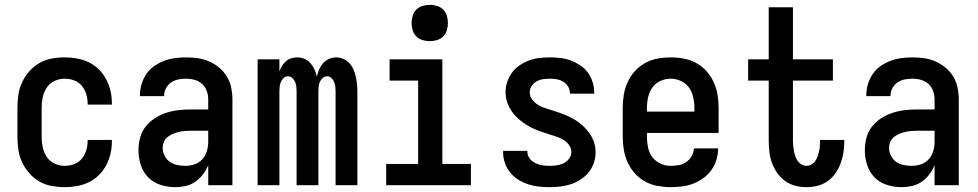

<svg xmlns="http://www.w3.org/2000/svg" viewBox="-20 -765 4040 793"><path d="M247 8Q220 8 193 3Q166 -2 142.5 -15.5Q119 -29 101 -49.5Q83 -70 71.5 -94.5Q60 -119 56 -146Q52 -173 52 -200V-320Q52 -347 56 -374Q60 -401 71.5 -425.5Q83 -450 101 -470.5Q119 -491 142.5 -504.5Q166 -518 193 -523Q220 -528 247 -528Q273 -528 298 -523.5Q323 -519 346 -508Q369 -497 387.5 -479Q406 -461 418 -438.5Q430 -416 436 -391Q442 -366 442 -340V-333H342V-337Q342 -357 336 -376.5Q330 -396 317.5 -411Q305 -426 286 -433Q267 -440 247 -440Q225 -440 205 -430.5Q185 -421 173 -403Q161 -385 156.5 -363.5Q152 -342 152 -320V-200Q152 -178 156.5 -156.5Q161 -135 173 -117Q185 -99 205 -89.5Q225 -80 247 -80Q267 -80 286 -87Q305 -94 317.5 -109Q330 -124 336 -143.5Q342 -163 342 -183V-187H442V-180Q442 -154 436 -129Q430 -104 418 -81.5Q406 -59 387.5 -41Q369 -23 346 -12Q323 -1 298 3.5Q273 8 247 8Z M703 8Q673 8 643 -1.5Q613 -11 592 -32.5Q571 -54 561.5 -83.5Q552 -113 552 -144Q552 -170 558.5 -195.5Q565 -221 581 -241.5Q597 -262 619.5 -276.5Q642 -291 666.5 -299Q691 -307 717 -310Q743 -313 769 -313H840V-354Q840 -372 834 -389Q828 -406 815 -418Q802 -430 784.5 -435Q767 -440 749 -440Q733 -440 717 -437Q701 -434 687.5 -425Q674 -416 666 -401.5Q658 -387 658 -371V-368H558V-373Q558 -396 565 -418.5Q572 -441 585 -460Q598 -479 617.5 -492.5Q637 -506 658.5 -514Q680 -522 703 -525Q726 -528 749 -528Q773 -528 797.5 -524.5Q822 -521 844.5 -511Q867 -501 886 -485Q905 -469 917.5 -448Q930 -427 935 -402.5Q940 -378 940 -354V0H840V-83Q832 -63 818.5 -45Q805 -27 787 -14.5Q769 -2 747 3Q725 8 703 8ZM746 -80Q765 -80 784 -86.5Q803 -93 816 -107.5Q829 -122 834.5 -141Q840 -160 840 -180V-225H769Q756 -225 743.5 -224Q731 -223 718.5 -220Q706 -217 694 -212Q682 -207 672 -199Q662 -191 657 -178.5Q652 -166 652 -153Q652 -137 660 -121.5Q668 -106 681.5 -96.5Q695 -87 712 -83.5Q729 -80 746 -80Z M1044 0V-520H1134V-470Q1138 -482 1144.5 -492.5Q1151 -503 1160.5 -511.5Q1170 -520 1182.5 -524Q1195 -528 1207 -528Q1223 -528 1237.5 -522Q1252 -516 1262 -504.5Q1272 -493 1278.5 -478.5Q1285 -464 1289 -449Q1292 -464 1298 -478Q1304 -492 1314 -503.5Q1324 -515 1338.5 -521.5Q1353 -528 1368 -528Q1384 -528 1398.5 -521.5Q1413 -515 1423.5 -503.5Q1434 -492 1440 -478Q1446 -464 1449.5 -448.5Q1453 -433 1454.5 -418Q1456 -403 1456 -387V0H1366V-387Q1366 -397 1365 -407Q1364 -417 1360 -426.5Q1356 -436 1348.5 -443Q1341 -450 1331 -450Q1321 -450 1313 -443Q1305 -436 1301 -426.5Q1297 -417 1296 -407Q1295 -397 1295 -387V0H1205V-387Q1205 -397 1204 -407Q1203 -417 1199 -426.5Q1195 -436 1187 -443Q1179 -450 1169 -450Q1159 -450 1151.5 -443Q1144 -436 1140 -426.5Q1136 -417 1135 -407Q1134 -397 1134 -387V0Z M1575 0V-88H1707V-432H1589V-520H1807V-88H1925V0ZM1755 -595Q1740 -595 1725 -599.5Q1710 -604 1699.5 -614.5Q1689 -625 1684.5 -640Q1680 -655 1680 -670Q1680 -685 1684.5 -700Q1689 -715 1699.5 -725.5Q1710 -736 1725 -740.5Q1740 -745 1755 -745Q1770 -745 1785 -740.5Q1800 -736 1810.5 -725.5Q1821 -715 1825.5 -700Q1830 -685 1830 -670Q1830 -655 1825.5 -640Q1821 -625 1810.5 -614.5Q1800 -604 1785 -599.5Q1770 -595 1755 -595Z M2249 8Q2227 8 2204.5 5.5Q2182 3 2161 -4Q2140 -11 2120.5 -23Q2101 -35 2087 -52.5Q2073 -70 2065.5 -91.5Q2058 -113 2058 -135V-142H2158V-139Q2158 -124 2167.5 -111Q2177 -98 2190.5 -91.5Q2204 -85 2219 -82.5Q2234 -80 2249 -80Q2264 -80 2279 -82Q2294 -84 2307.5 -90.5Q2321 -97 2330.5 -109.5Q2340 -122 2340 -137Q2340 -153 2329.5 -167Q2319 -181 2304.5 -189Q2290 -197 2274.5 -202Q2259 -207 2243 -212Q2227 -217 2211.5 -222.5Q2196 -228 2181 -235Q2166 -242 2152 -251Q2138 -260 2125.5 -270.5Q2113 -281 2102.5 -293.5Q2092 -306 2084 -321Q2076 -336 2072 -352Q2068 -368 2068 -384Q2068 -406 2075 -427Q2082 -448 2095 -465.5Q2108 -483 2126.5 -495.5Q2145 -508 2165.5 -515.5Q2186 -523 2207.5 -525.5Q2229 -528 2251 -528Q2273 -528 2294.5 -525.5Q2316 -523 2336.5 -515.5Q2357 -508 2375.5 -496Q2394 -484 2407 -466.5Q2420 -449 2427 -428Q2434 -407 2434 -385V-378H2334V-381Q2334 -395 2326 -408Q2318 -421 2306 -428Q2294 -435 2279.5 -437.5Q2265 -440 2251 -440Q2237 -440 2223 -438Q2209 -436 2196.5 -429Q2184 -422 2176 -410Q2168 -398 2168 -384Q2168 -367 2178.5 -353.5Q2189 -340 2203 -331.5Q2217 -323 2233 -318Q2249 -313 2264.5 -308Q2280 -303 2296 -297.5Q2312 -292 2326.5 -285Q2341 -278 2355.5 -269.5Q2370 -261 2382.5 -250Q2395 -239 2405.5 -226.5Q2416 -214 2424 -199.5Q2432 -185 2436 -169Q2440 -153 2440 -136Q2440 -114 2432.5 -92Q2425 -70 2411 -53Q2397 -36 2378 -23.5Q2359 -11 2337.5 -4Q2316 3 2293.5 5.5Q2271 8 2249 8Z M2750 8Q2723 8 2696 3Q2669 -2 2645 -15Q2621 -28 2602.5 -48.5Q2584 -69 2572.5 -94Q2561 -119 2556.5 -146Q2552 -173 2552 -200V-320Q2552 -347 2556.5 -374Q2561 -401 2572.5 -426Q2584 -451 2602.5 -471.5Q2621 -492 2645 -505Q2669 -518 2696 -523Q2723 -528 2750 -528Q2777 -528 2804 -523Q2831 -518 2855 -505Q2879 -492 2897.5 -471.5Q2916 -451 2927.5 -426Q2939 -401 2943.5 -374Q2948 -347 2948 -320V-216H2652V-200Q2652 -178 2656.5 -156Q2661 -134 2674 -116.5Q2687 -99 2707.5 -89.5Q2728 -80 2750 -80Q2767 -80 2783.5 -83Q2800 -86 2814 -95.5Q2828 -105 2836.5 -120Q2845 -135 2846 -152H2946Q2946 -128 2939 -105Q2932 -82 2918 -62.5Q2904 -43 2884.5 -29Q2865 -15 2843 -6.5Q2821 2 2797 5Q2773 8 2750 8ZM2848 -304V-320Q2848 -342 2843 -364Q2838 -386 2825.5 -403.5Q2813 -421 2792.5 -430.5Q2772 -440 2750 -440Q2728 -440 2707.5 -430.5Q2687 -421 2674.5 -403.5Q2662 -386 2657 -364Q2652 -342 2652 -320V-304Z M3311 8Q3287 8 3264 2Q3241 -4 3222 -18Q3203 -32 3189.5 -51.5Q3176 -71 3168 -93.5Q3160 -116 3157.5 -139.5Q3155 -163 3155 -186V-432H3070V-520H3155V-735H3255V-520H3420V-432H3255V-186Q3255 -175 3256 -164Q3257 -153 3259 -142Q3261 -131 3264.5 -120.5Q3268 -110 3274 -101Q3280 -92 3290 -86Q3300 -80 3311 -80Q3322 -80 3331.5 -85.5Q3341 -91 3347 -99.5Q3353 -108 3356.5 -118Q3360 -128 3362.5 -138.5Q3365 -149 3366 -160Q3367 -171 3367 -181V-187H3467V-177Q3467 -154 3463 -131.5Q3459 -109 3451 -88Q3443 -67 3429.5 -48Q3416 -29 3397 -16Q3378 -3 3356 2.5Q3334 8 3311 8Z M3703 8Q3673 8 3643 -1.5Q3613 -11 3592 -32.5Q3571 -54 3561.5 -83.5Q3552 -113 3552 -144Q3552 -170 3558.5 -195.5Q3565 -221 3581 -241.5Q3597 -262 3619.5 -276.5Q3642 -291 3666.5 -299Q3691 -307 3717 -310Q3743 -313 3769 -313H3840V-354Q3840 -372 3834 -389Q3828 -406 3815 -418Q3802 -430 3784.5 -435Q3767 -440 3749 -440Q3733 -440 3717 -437Q3701 -434 3687.5 -425Q3674 -416 3666 -401.5Q3658 -387 3658 -371V-368H3558V-373Q3558 -396 3565 -418.5Q3572 -441 3585 -460Q3598 -479 3617.5 -492.5Q3637 -506 3658.5 -514Q3680 -522 3703 -525Q3726 -528 3749 -528Q3773 -528 3797.5 -524.5Q3822 -521 3844.5 -511Q3867 -501 3886 -485Q3905 -469 3917.5 -448Q3930 -427 3935 -402.5Q3940 -378 3940 -354V0H3840V-83Q3832 -63 3818.5 -45Q3805 -27 3787 -14.5Q3769 -2 3747 3Q3725 8 3703 8ZM3746 -80Q3765 -80 3784 -86.5Q3803 -93 3816 -107.5Q3829 -122 3834.5 -141Q3840 -160 3840 -180V-225H3769Q3756 -225 3743.5 -224Q3731 -223 3718.5 -220Q3706 -217 3694 -212Q3682 -207 3672 -199Q3662 -191 3657 -178.5Q3652 -166 3652 -153Q3652 -137 3660 -121.5Q3668 -106 3681.5 -96.5Q3695 -87 3712 -83.5Q3729 -80 3746 -80Z"/></svg>

Font: Iosevka Term Curly Semibold
Style: Regular
Weight: 600
Designer: Belleve Invis
Foundry: Belleve Invis
Version: Version 32.3.0